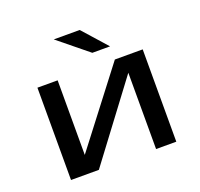

<svg xmlns="http://www.w3.org/2000/svg" viewBox="-119 -813 987 946"><g transform="rotate(-20 374.0 -340.0)"><path d="M244 0 544 -400V0H650V-484H504L204 -93V-484H98V0ZM504 -553 391 -680H255L411 -553Z"/></g></svg>

Font: Gamestation Extended
Style: Regular
Weight: 400
Width: 7
Designer: Jonas Hecksher
Foundry: Jonas Hecksher, Playtypeª, e-types AS
Version: Version 1.003